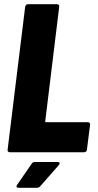

<svg xmlns="http://www.w3.org/2000/svg" viewBox="-20 -720 463 908"><path d="M16 -12 99 -688Q100 -693 103.5 -696.5Q107 -700 112 -700H250Q255 -700 258 -696.5Q261 -693 260 -688L194 -147Q192 -142 198 -142H396Q401 -142 404 -138.5Q407 -135 406 -130L391 -12Q391 -7 387 -3.5Q383 0 378 0H26Q21 0 18 -3.5Q15 -7 16 -12ZM58 162Q58 158 61 154L130 54Q135 46 145 46H253Q262 46 262 52Q262 57 258 61L170 161Q164 168 155 168H68Q58 168 58 162Z"/></svg>

Font: Barlow Condensed ExtraBold
Style: Italic
Weight: 800
Width: 3
Italic angle: -7°
Designer: Jeremy Tribby
Foundry: Tribby Type
Version: Version 1.408